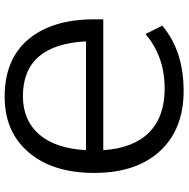

<svg xmlns="http://www.w3.org/2000/svg" viewBox="-13 -756 777 791"><g transform="rotate(90 375.5 -360.5)"><path d="M378.9 8.8Q223.6 8.8 141.6 -89.4Q59.6 -187.5 59.6 -360.4V-397.5H598.6Q590.8 -520.5 526.4 -585.4Q461.9 -650.4 344.7 -650.4Q212.9 -650.4 120.1 -571.3L85.9 -640.6Q189.5 -728.5 354.5 -728.5Q512.7 -728.5 602.5 -630.9Q692.4 -533.2 692.4 -360.4Q692.4 -189.5 607.9 -90.3Q523.4 8.8 378.9 8.8ZM150.4 -326.2Q164.1 -66.4 376 -66.4Q475.6 -66.4 533.7 -133.3Q591.8 -200.2 598.6 -326.2Z"/></g></svg>

Font: Min Sans
Style: Regular
Weight: 400
Designer: Jinseong-Kim, NotoSansCJK, Nunito
Foundry: Jinseong-Kim
Version: Version 1.400;Glyphs 3.1.2 (3151)